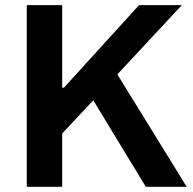

<svg xmlns="http://www.w3.org/2000/svg" viewBox="-20 -723 748 743"><path d="M544.4 0H702.6L434.1 -435.1L683.6 -703.1H518.1L227.5 -383.8H220.7V-703.1H83.5V0H220.7V-206.1L340.8 -335Z"/></svg>

Font: Faust Sans Bold
Style: Regular
Weight: 700
Designer: Andreas Faust
Version: Version 1.003;Glyphs 3.1.2 (3151)